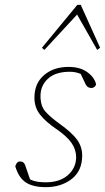

<svg xmlns="http://www.w3.org/2000/svg" viewBox="-20 -759 433 792"><path d="M319 -118Q319 -54 275.5 -20.5Q232 13 169 13Q116 13 86.5 -6.5Q57 -26 43 -73Q45 -81 50 -87Q55 -93 62 -93Q79 -93 84 -77L104 -19Q118 -12 134 -9.5Q150 -7 169 -7Q227 -7 260.5 -37Q294 -67 294 -111Q294 -142 275 -169.5Q256 -197 212 -227Q168 -257 145 -286.5Q122 -316 122 -356Q122 -415 161.5 -449Q201 -483 263 -483Q309 -483 338.5 -462.5Q368 -442 376 -413Q376 -406 370 -401Q364 -396 357 -396Q350 -396 343.5 -399.5Q337 -403 332 -414L313 -454Q292 -463 268 -463Q209 -463 178 -434.5Q147 -406 147 -363Q147 -323 166 -300.5Q185 -278 225 -249Q278 -211 298.5 -182Q319 -153 319 -118ZM381 -553 298 -699 163 -553 153 -562 299 -739H313L393 -562Z"/></svg>

Font: Source Serif Pro ExtraLight
Style: Italic
Weight: 200
Italic angle: -12°
Designer: Frank Grießhammer
Foundry: Adobe Systems Incorporated
Version: Version 3.001;hotconv 1.0.111;makeotfexe 2.5.65597